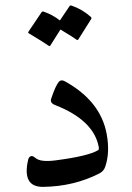

<svg xmlns="http://www.w3.org/2000/svg" viewBox="-20 -690 491 715"><path d="M170.4 -321.8Q186.5 -370.6 199.2 -385.3Q207.5 -395 221.7 -387.2Q355 -313.5 377.4 -190.4Q390.1 -121.1 371.6 -68.4Q366.2 -52.7 350.6 -44.4Q255.4 4.4 140.6 5.9Q61 6.8 85 -95.7Q87.9 -107.4 97.2 -108.9Q103 -109.4 112.3 -101.6Q131.3 -85.4 187 -92.8Q308.1 -108.4 345.7 -130.9Q349.1 -132.8 347.7 -142.6Q329.1 -242.7 185.1 -298.8Q165.5 -306.6 170.4 -321.8ZM238.8 -667Q241.2 -670.9 247.1 -668.9Q286.6 -655.3 317.9 -627.4Q322.3 -623.5 319.3 -618.7L271.5 -543Q268.6 -538.6 261.7 -544.4Q255.4 -549.8 205.1 -580.1L167.5 -520.5Q164.6 -516.1 157.5 -522Q150.4 -527.8 87.4 -565.9Q83.5 -568.4 85.9 -571.8L134.8 -644.5Q137.2 -648.4 143.1 -646.5Q175.8 -635.3 203.1 -613.8Z"/></svg>

Font: Amiri
Style: Regular
Weight: 400
Designer: Khaled Hosny
Version: Version 000.108